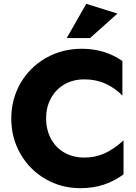

<svg xmlns="http://www.w3.org/2000/svg" viewBox="-20 -970 712 1004"><path d="M422 -146Q361 -146 315 -173Q269 -200 245 -247Q221 -294 221 -352Q221 -408 245.5 -454.5Q270 -501 315.5 -528Q361 -555 422 -555Q482 -555 532.5 -532Q583 -509 620 -470V-651Q528 -715 408 -715Q304 -715 219.5 -666.5Q135 -618 87 -534.5Q39 -451 39 -350Q39 -248 87.5 -164.5Q136 -81 218.5 -33.5Q301 14 400 14Q467 14 521.5 -4Q576 -22 626 -58V-236Q577 -191 528 -168.5Q479 -146 422 -146ZM329 -771H451L594 -899L431 -950Z"/></svg>

Font: Geom ExtraBold
Style: Bold
Weight: 800
Version: Version 1.102